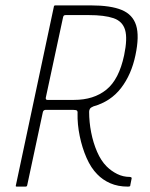

<svg xmlns="http://www.w3.org/2000/svg" viewBox="-20 -693 558 713"><path d="M43 0Q40 0 39 -1Q38 -2 39 -5L180 -668Q180 -673 186 -673H317Q391 -673 432 -656Q473 -639 485.5 -599Q498 -559 483 -488Q468 -416 429.5 -366Q391 -316 327 -298Q317 -294 314 -289Q311 -284 311 -278Q311 -240 318.5 -201.5Q326 -163 340.5 -129.5Q355 -96 376 -75Q393 -58 415 -47Q437 -36 462 -36Q464 -36 466.5 -35Q469 -34 469 -31L464 -6Q464 -3 463 -2Q462 -1 460.5 -0.5Q459 0 455 0Q418 0 389.5 -12.5Q361 -25 341 -46Q318 -69 301.5 -106.5Q285 -144 276 -188Q267 -232 268 -272Q269 -278 266.5 -281.5Q264 -285 252 -285H149Q146 -285 143 -283Q140 -281 139 -276L81 -5Q80 0 75 0ZM150 -330Q149 -322 156 -322H255Q328 -322 375 -360Q422 -398 441 -488Q454 -550 444.5 -582Q435 -614 401.5 -625.5Q368 -637 309 -637H224Q219 -637 217 -635Q215 -633 214 -628Z"/></svg>

Font: Glory ExtraLight
Style: Italic
Weight: 250
Italic angle: -12°
Version: Version 1.011